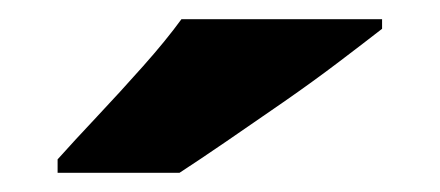

<svg xmlns="http://www.w3.org/2000/svg" viewBox="-20 -786 458 200"><path d="M378 -756Q360 -742 333 -721.5Q306 -701 275 -679.5Q244 -658 215.5 -638.5Q187 -619 167 -606H40V-620Q57 -639 81 -664.5Q105 -690 129 -717Q153 -744 169 -766H378Z"/></svg>

Font: Noto Sans Black
Style: Regular
Weight: 900
Designer: Monotype Design Team
Foundry: Monotype Imaging Inc.
Version: Version 2.007